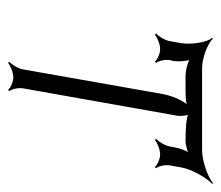

<svg xmlns="http://www.w3.org/2000/svg" viewBox="-56 -479 548 476"><g transform="rotate(90 218.0 -241.0)"><path d="M74 -493C85 -480 91 -441 87 -416L82 -388C80 -376 70 -360 63 -354L66 -351C73 -357 90 -364 102 -364C113 -364 128 -357 133 -351L136 -354C131 -360 127 -376 129 -388L131 -396C133 -407 132 -425 129 -436C139 -431 157 -427 168 -427H200C220 -427 232 -428 238 -430C228 -416 217 -395 212 -364L152 -24C150 -12 140 4 133 10L136 13C143 7 160 0 172 0C183 0 198 7 203 13L206 10C201 4 197 -12 199 -24L267 -407C268 -414 267 -426 265 -433C274 -429 298 -427 330 -427C337 -427 349 -430 357 -433C353 -426 348 -414 347 -407L343 -388C341 -376 331 -360 324 -354L327 -351C334 -357 351 -364 363 -364C374 -364 389 -357 394 -351L397 -354C392 -360 388 -376 390 -388L395 -416C399 -441 421 -480 436 -493L434 -495C419 -482 378 -468 353 -468H149C124 -468 87 -482 76 -495Z"/></g></svg>

Font: Armata Saber
Style: RgIta
Weight: 400
Designer: Jasper
Foundry: Cannot Into Space Fonts
Version: Version 0.970